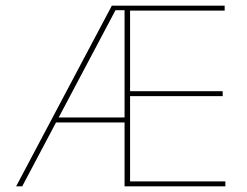

<svg xmlns="http://www.w3.org/2000/svg" viewBox="-20 -659 875 679"><path d="M58.5 0H37L375.5 -639H426V-623H388.5ZM427 -226H172.5V-243.5H427ZM777 0H427V-17.5H777ZM440 0H420.5V-639H440ZM767.5 -319H430.5V-336.5H767.5ZM774.5 -621.5H426V-639H774.5Z"/></svg>

Font: Anek Malayalam Thin
Style: Regular
Weight: 250
Version: Version 1.003